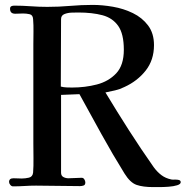

<svg xmlns="http://www.w3.org/2000/svg" viewBox="-20 -758 757 783"><path d="M485 -555Q485 -620 462 -652.5Q439 -685 397.5 -696Q356 -707 299 -707Q289 -707 272.5 -706.5Q256 -706 242.5 -700.5Q229 -695 229 -680Q229 -613 228.5 -546.5Q228 -480 228 -412V-405Q239 -402 251 -401.5Q263 -401 274 -401Q327 -401 375 -413.5Q423 -426 454 -459Q485 -492 485 -555ZM717 -15Q717 -7 702.5 -2.5Q688 2 667.5 3.5Q647 5 629 5Q611 5 605 5Q563 5 537 -4Q511 -13 488 -50Q439 -129 394 -210.5Q349 -292 304 -374L229 -371Q229 -292 229 -212.5Q229 -133 229 -54Q229 -41 238.5 -36Q248 -31 259 -31Q273 -31 286.5 -32Q300 -33 313 -33Q320 -33 324 -26.5Q328 -20 328 -14Q328 -4 321 -1.5Q314 1 306 1Q261 1 216.5 0Q172 -1 127 -1Q104 -1 80.5 0.5Q57 2 33 2Q27 2 22 -4Q17 -10 17 -16Q17 -31 35 -31Q44 -31 52.5 -30.5Q61 -30 69 -30Q83 -30 98 -33.5Q113 -37 115 -54Q117 -80 116.5 -113Q116 -146 116 -173Q116 -206 116 -239.5Q116 -273 116 -306Q116 -374 116 -442Q116 -510 116 -577Q116 -603 116.5 -629Q117 -655 115 -680Q114 -697 101 -700Q88 -703 74 -703Q67 -703 58.5 -702.5Q50 -702 42 -702Q21 -702 21 -722Q21 -730 26 -732.5Q31 -735 38 -735Q72 -735 105.5 -732.5Q139 -730 173 -730Q220 -730 266 -734Q312 -738 358 -738Q397 -738 440.5 -730.5Q484 -723 522 -704.5Q560 -686 584 -654Q608 -622 608 -574Q608 -513 574 -470Q540 -427 487 -403Q469 -394 449.5 -389.5Q430 -385 410 -381Q457 -303 506 -226.5Q555 -150 607 -76Q621 -57 638 -44Q655 -31 679 -26Q684 -25 693 -25.5Q702 -26 709.5 -24Q717 -22 717 -15Z"/></svg>

Font: Kaisei Opti Medium
Style: Regular
Weight: 500
Designer: Font-Kai, 金井和夫
Foundry: KAZUO KANAI
Version: Version 5.003